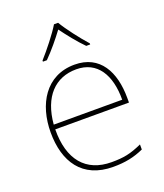

<svg xmlns="http://www.w3.org/2000/svg" viewBox="-142 -858 823 962"><g transform="rotate(-20 270.0 -376.5)"><path d="M282 -763H260C236 -722 181 -653 144 -612V-606H165C202 -643 243 -693 271 -731C299 -693 338 -643 375 -606H396V-612C359 -653 306 -722 282 -763ZM287 -538C133 -538 59 -408 59 -259C59 -104 130 10 296 10C360 10 408 0 459 -23V-50C397 -22 360 -15 296 -15C159 -15 84 -105 86 -266H479V-291C479 -430 422 -538 287 -538ZM287 -513C399 -513 453 -423 452 -291H87C99 -436 175 -513 287 -513Z"/></g></svg>

Font: Noto Sans Lao Thin
Style: Regular
Weight: 100
Designer: Monotype Design Team
Foundry: Monotype Imaging Inc.
Version: Version 2.003